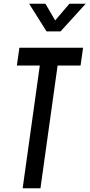

<svg xmlns="http://www.w3.org/2000/svg" viewBox="-20 -1005 478 1025"><path d="M101 0 192.5 -655H70L83.5 -750H423.5L410 -655H287.5L196 0ZM228.5 -837.5 135.5 -985H222.5L274.5 -896L350.5 -985H437.5L303.5 -837.5Z"/></svg>

Font: Mohave Light Medium
Style: Italic
Weight: 500
Italic angle: -8°
Version: Version 2.003